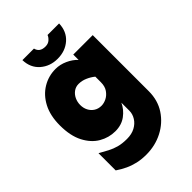

<svg xmlns="http://www.w3.org/2000/svg" viewBox="-268 -807 1171 1171"><g transform="rotate(-45 317.0 -222.0)"><path d="M281.2 249Q240.2 249 206.1 241.2Q171.9 233.4 141.6 219.2Q111.3 205.1 81.1 184.6V36.1Q112.3 53.7 138.2 67.4Q164.1 81.1 194.3 89.4Q224.6 97.7 265.6 97.7Q306.6 97.7 335.9 82Q365.2 66.4 381.3 40.5Q397.5 14.6 397.5 -13.7V-83Q378.9 -42 340.8 -13.7Q302.7 14.6 249 14.6Q193.4 14.6 144.5 -13.7Q95.7 -42 64.9 -101.1Q34.2 -160.2 34.2 -250Q34.2 -334 64.9 -392.6Q95.7 -451.2 147 -481.9Q198.2 -512.7 258.8 -512.7Q297.9 -512.7 335.4 -495.6Q373 -478.5 397.5 -452.1V-498H565.4V-14.6Q565.4 64.5 526.4 123.5Q487.3 182.6 422.9 215.8Q358.4 249 281.2 249ZM298.8 -155.3Q320.3 -155.3 342.8 -166.5Q365.2 -177.7 381.3 -200.7Q397.5 -223.6 397.5 -259.8V-307.6Q376 -325.2 349.1 -336.9Q322.3 -348.6 293.9 -348.6Q269.5 -348.6 250.5 -335Q231.4 -321.3 220.7 -298.8Q210 -276.4 210 -250Q210 -223.6 221.2 -202.1Q232.4 -180.7 252.4 -168Q272.5 -155.3 298.8 -155.3ZM312.5 -546.9Q247.1 -546.9 201.7 -586.4Q156.2 -626 154.3 -693.4H253.9Q258.8 -672.9 273.4 -662.6Q288.1 -652.3 312.5 -652.3Q336.9 -652.3 352.1 -666.5Q367.2 -680.7 371.1 -693.4H470.7Q468.8 -626 423.8 -586.4Q378.9 -546.9 312.5 -546.9Z"/></g></svg>

Font: Sen ExtraBold
Style: Regular
Weight: 800
Version: Version 2.000;gftools[0.9.31]